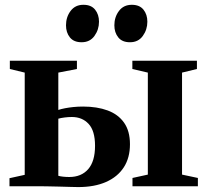

<svg xmlns="http://www.w3.org/2000/svg" viewBox="-20 -776 864 800"><path d="M532 0V-34.5L596 -48.5V-473.5L531.5 -488.5V-523H800.5V-488.5L738.5 -473.5V-48.5L804.5 -34.5V0ZM19.5 0V-33.5L83 -47.5V-473.5L21 -488.5V-523H300.5V-488.5L223 -473.5V-318Q235.5 -322 251 -325Q266.5 -328 285.5 -330Q304.5 -332 326.5 -332Q384.5 -332 428.5 -315.8Q472.5 -299.5 497 -264.8Q521.5 -230 521.5 -175Q521.5 -118.5 495.8 -78.8Q470 -39 421.8 -17.8Q373.5 3.5 306 3.5Q295 3.5 273.8 2.8Q252.5 2 227.8 1.5Q203 1 180.5 0.5Q158 0 144.5 0ZM268.5 -38.5Q319 -38.5 347.5 -71.2Q376 -104 376 -168.5Q376 -231 349.2 -259.8Q322.5 -288.5 279.5 -288.5Q264.5 -288.5 249 -286.5Q233.5 -284.5 223 -281.5V-43.5Q231.5 -41 243.5 -39.8Q255.5 -38.5 268.5 -38.5ZM319.5 -600Q287.5 -600 271.2 -620.2Q255 -640.5 255 -670.5Q255 -705 274.2 -730.5Q293.5 -756 327 -756H328Q360 -756 376.2 -735.8Q392.5 -715.5 392.5 -685.5Q392.5 -652.5 373.5 -626.2Q354.5 -600 320.5 -600ZM521 -600Q489 -600 472.8 -620.2Q456.5 -640.5 456.5 -670.5Q456.5 -705 475.8 -730.5Q495 -756 529 -756H529.5Q561.5 -756 577.8 -735.8Q594 -715.5 594 -685.5Q594 -652.5 575 -626.2Q556 -600 522 -600Z"/></svg>

Font: Merriweather 96pt
Style: Bold
Weight: 700
Version: Version 2.100